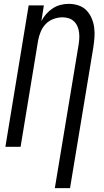

<svg xmlns="http://www.w3.org/2000/svg" viewBox="-20 -763 540 998"><path d="M265 215 388 -527Q391 -544 392 -561Q393 -578 391 -594.5Q389 -611 382.5 -626Q376 -641 364.5 -652Q353 -663 337.5 -668Q322 -673 305 -673Q282 -673 258.5 -664.5Q235 -656 218 -638.5Q201 -621 191.5 -598Q182 -575 178 -552L87 0H8L129 -735H208L195 -653Q205 -673 220 -690Q235 -707 254 -719.5Q273 -732 294.5 -737.5Q316 -743 337 -743Q363 -743 387.5 -735Q412 -727 429 -709.5Q446 -692 456 -669Q466 -646 469.5 -620.5Q473 -595 471 -568.5Q469 -542 465 -516L344 215Z"/></svg>

Font: Iosevka Term Curly
Style: Italic
Weight: 400
Italic angle: -9°
Designer: Belleve Invis
Foundry: Belleve Invis
Version: Version 32.3.0